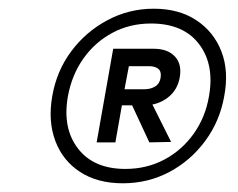

<svg xmlns="http://www.w3.org/2000/svg" viewBox="-20 -732 547 441"><path d="M262 -311Q204 -311 164 -337Q124 -363 107 -408.5Q90 -454 100 -511Q110 -569 143.5 -614Q177 -659 226.5 -685.5Q276 -712 333 -712Q391 -712 431 -685.5Q471 -659 488.5 -614Q506 -569 495 -511Q485 -454 451.5 -408.5Q418 -363 369 -337Q320 -311 262 -311ZM323 -405 277 -504H324L373 -406ZM268 -344Q317 -344 357.5 -365.5Q398 -387 425 -425Q452 -463 460 -511Q473 -584 437 -631Q401 -678 327 -678Q278 -678 238 -656.5Q198 -635 171.5 -597.5Q145 -560 136 -511Q123 -438 159 -391Q195 -344 268 -344ZM202 -405 240 -620H333Q365 -620 381.5 -602.5Q398 -585 393 -555Q388 -525 365 -507.5Q342 -490 310 -490H260L245 -405ZM266 -527H312Q326 -527 336.5 -533.5Q347 -540 349 -554Q351 -568 343.5 -574Q336 -580 322 -580H276Z"/></svg>

Font: DM Sans 11pt Light
Style: Italic
Weight: 300
Italic angle: -10°
Version: Version 4.004;gftools[0.9.30]